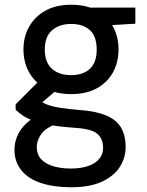

<svg xmlns="http://www.w3.org/2000/svg" viewBox="-20 -558 622 810"><path d="M280 232Q208 232 154 214.5Q100 197 70.5 161Q41 125 41 73Q41 44 53 15.5Q65 -13 92 -38.5Q119 -64 165 -83L227 -39Q172 -19 153.5 8Q135 35 135 62Q135 93 153 113Q171 133 204 143Q237 153 279 153Q321 153 351.5 142.5Q382 132 398.5 112.5Q415 93 415 66Q415 27 390 6Q365 -15 292 -19Q234 -23 193 -30.5Q152 -38 124.5 -47.5Q97 -57 78 -69.5Q59 -82 46 -95V-118L147 -219L234 -191L118 -92L139 -140Q150 -132 160.5 -125.5Q171 -119 188 -113.5Q205 -108 235.5 -103Q266 -98 315 -94Q386 -89 429 -70.5Q472 -52 491 -19Q510 14 510 63Q510 106 486.5 144.5Q463 183 412 207.5Q361 232 280 232ZM280 -161Q216 -161 171 -186Q126 -211 102.5 -253.5Q79 -296 79 -350Q79 -403 103 -445.5Q127 -488 171.5 -513Q216 -538 280 -538Q345 -538 389.5 -513Q434 -488 457 -445.5Q480 -403 480 -350Q480 -296 457 -253.5Q434 -211 389.5 -186Q345 -161 280 -161ZM280 -241Q331 -241 359.5 -268Q388 -295 388 -349Q388 -404 359.5 -430.5Q331 -457 280 -457Q231 -457 200 -430.5Q169 -404 169 -349Q169 -295 199 -268Q229 -241 280 -241ZM368 -447 344 -526H551V-458Z"/></svg>

Font: DM Sans 9pt Medium
Style: Regular
Weight: 500
Version: Version 4.004;gftools[0.9.30]